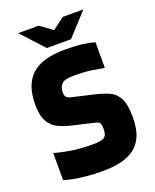

<svg xmlns="http://www.w3.org/2000/svg" viewBox="-149 -882 787 977"><g transform="rotate(-20 244.5 -393.5)"><path d="M159 -264Q123 -273 93.5 -287.5Q64 -302 46 -334Q28 -366 28 -425Q28 -534 85.5 -585.5Q143 -637 264 -637Q325 -637 362 -632Q399 -627 425 -619V-480Q398 -485 360 -491Q322 -497 261 -497Q213 -497 197 -481Q181 -465 181 -436Q181 -418 188 -410.5Q195 -403 210 -399L330 -371Q374 -361 406 -346.5Q438 -332 455.5 -298.5Q473 -265 473 -196Q473 -157 464.5 -120.5Q456 -84 431.5 -54.5Q407 -25 359.5 -7.5Q312 10 235 10Q189 10 148.5 6Q108 2 78 -4Q48 -10 30 -16V-163Q61 -153 115.5 -144Q170 -135 235 -135Q268 -135 285 -140.5Q302 -146 307.5 -158.5Q313 -171 313 -190Q313 -207 310 -216Q307 -225 301 -228.5Q295 -232 286 -234ZM182 -797 248 -749 313 -797H424L313 -676H182L71 -797Z"/></g></svg>

Font: Blinker
Style: Regular
Weight: 400
Designer: Juergen Huber
Foundry: supertype
Version: 1.017